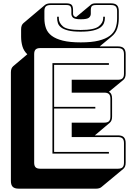

<svg xmlns="http://www.w3.org/2000/svg" viewBox="-20 -1007 794 1146"><path d="M555 119H91Q67 119 56 108Q45 97 45 73V-575Q45 -588 48.5 -597Q52 -606 59 -612L143 -683Q122 -703 114 -730Q106 -757 106 -788V-832Q106 -845 109.5 -854Q113 -863 120 -869L249 -978Q254 -982 262.5 -984.5Q271 -987 281 -987H377Q398 -987 407 -978.5Q416 -970 416 -946V-925Q416 -918 420 -912.5Q424 -907 434 -905L524 -980L523 -979Q527 -983 534 -985Q541 -987 552 -987H643Q667 -987 678 -976Q689 -965 689 -941V-897Q689 -864 679.5 -836Q670 -808 645 -788L575 -730H684Q708 -730 719 -719Q730 -708 730 -684V-567Q730 -554 726.5 -545Q723 -536 716 -530L630 -459Q640 -454 644.5 -444Q649 -434 649 -418V-311Q649 -298 645.5 -289Q642 -280 635 -274L546 -199H684Q708 -199 719 -188Q730 -177 730 -153V-36Q730 -23 726.5 -14Q723 -5 716 1L586 109Q582 113 573.5 116Q565 119 555 119ZM679 -897V-941Q679 -960 670.5 -968.5Q662 -977 643 -977H552Q535 -977 528.5 -970.5Q522 -964 522 -946V-925Q522 -911 511 -901.5Q500 -892 463 -892Q426 -892 416 -901.5Q406 -911 406 -925V-946Q406 -964 399.5 -970.5Q393 -977 377 -977H281Q262 -977 253.5 -968.5Q245 -960 245 -941V-897Q245 -865 254.5 -838.5Q264 -812 288.5 -793.5Q313 -775 355 -764.5Q397 -754 462 -754Q527 -754 569 -764.5Q611 -775 635.5 -793.5Q660 -812 669.5 -838.5Q679 -865 679 -897ZM596 -907H606V-898Q606 -884 600.5 -869.5Q595 -855 580 -843.5Q565 -832 536 -825Q507 -818 461 -818Q415 -818 387 -825Q359 -832 344.5 -843.5Q330 -855 325.5 -869.5Q321 -884 321 -898V-907H331V-898Q331 -871 355.5 -849.5Q380 -828 461 -828Q542 -828 569 -849.5Q596 -871 596 -898ZM684 0Q703 0 711.5 -8.5Q720 -17 720 -36V-153Q720 -172 711.5 -180.5Q703 -189 684 -189H408V-275H603Q622 -275 630.5 -283.5Q639 -292 639 -311V-418Q639 -437 630.5 -445.5Q622 -454 603 -454H408V-531H684Q703 -531 711.5 -539.5Q720 -548 720 -567V-684Q720 -703 711.5 -711.5Q703 -720 684 -720H220Q201 -720 192.5 -711.5Q184 -703 184 -684V-36Q184 -17 192.5 -8.5Q201 0 220 0ZM630 -100V-90H293V-630H630V-620H303V-369H549V-359H303V-100Z"/></svg>

Font: Bungee Shade
Style: Regular
Weight: 400
Designer: David Jonathan Ross
Foundry: David Jonathan Ross
Version: Version 1.000;PS 1.0;hotconv 1.0.72;makeotf.lib2.5.5900